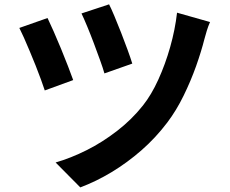

<svg xmlns="http://www.w3.org/2000/svg" viewBox="-20 -799 1040 868"><path d="M473.1 -779.4Q482.7 -760.8 497.2 -726.2Q511.8 -691.6 527.6 -651.1Q543.3 -610.6 557 -573.2Q570.7 -535.7 578 -511.5L452.1 -467.1Q445.5 -490.8 432.3 -527.2Q419.2 -563.6 404.3 -603.3Q389.4 -643 374.4 -679.1Q359.5 -715.2 348.4 -738.2ZM929.5 -699.4Q921.3 -680.9 914.8 -659.8Q908.2 -638.6 903.9 -621.5Q890.2 -567.1 866.5 -500.1Q842.7 -433.2 810.1 -366.6Q777.6 -299.9 736.3 -245.2Q684 -176 619.5 -119.6Q555 -63.3 484.9 -21Q414.8 21.3 343 48.2L231.4 -64.4Q300.2 -84.3 371.5 -120Q442.7 -155.7 509.1 -207Q575.5 -258.2 626.1 -322Q664.2 -369.8 695.6 -438.8Q727.1 -507.8 749.4 -586.5Q771.7 -665.3 780.4 -741.6ZM194.9 -717.5Q206 -694 222.5 -657.2Q238.9 -620.3 255.8 -579Q272.7 -537.6 287.3 -500.1Q301.9 -462.6 310.9 -437L182.4 -390.1Q175.8 -409.7 165.3 -439.1Q154.8 -468.5 141.3 -502.1Q127.8 -535.7 113.9 -568.9Q100.1 -602 87.9 -629.3Q75.7 -656.5 67.4 -672.7Z"/></svg>

Font: Noto Sans TC Thin
Style: Regular
Weight: 100
Designer: Ryoko NISHIZUKA 西塚涼子 (kana, bopomofo & ideographs); Paul D. Hunt (Latin, Greek & Cyrillic); Sandoll Communications 산돌커뮤니
Foundry: Adobe
Version: Version 2.004-H2;hotconv 1.0.118;makeotfexe 2.5.65603